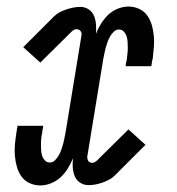

<svg xmlns="http://www.w3.org/2000/svg" viewBox="-20 -558 540 586"><path d="M103 8Q86 8 70.5 1Q55 -6 45.5 -19.5Q36 -33 31.5 -49Q27 -65 25.5 -82Q24 -99 25.5 -116.5Q27 -134 30 -152Q30 -153 30 -154.5Q30 -156 31 -157V-158Q31 -160 31.5 -162.5Q32 -165 32 -167Q33 -168 33 -170Q33 -172 33 -174H112Q112 -172 111.5 -170.5Q111 -169 111 -167Q110 -164 109.5 -160.5Q109 -157 109 -154Q107 -145 106 -136Q105 -127 105 -118Q105 -109 105.5 -100Q106 -91 108.5 -83Q111 -75 117 -68.5Q123 -62 132 -62Q141 -62 148 -69Q155 -76 159.5 -84Q164 -92 167 -100.5Q170 -109 172.5 -118Q175 -127 176.5 -135.5Q178 -144 180 -153L228 -446Q229 -450 229 -454Q229 -458 227 -461.5Q225 -465 221.5 -467Q218 -469 214 -469Q209 -469 205 -466.5Q201 -464 198 -461L103 -367L51 -414L145 -508Q153 -516 163 -521Q173 -526 183.5 -529.5Q194 -533 204.5 -535Q215 -537 225 -537Q239 -537 250.5 -529.5Q262 -522 267 -509.5Q272 -497 273 -483Q274 -469 273 -455Q279 -471 288.5 -486Q298 -501 310.5 -513Q323 -525 339.5 -531.5Q356 -538 372 -538Q389 -538 404.5 -531Q420 -524 429.5 -510.5Q439 -497 443.5 -481Q448 -465 449.5 -448Q451 -431 449.5 -413.5Q448 -396 446 -378Q445 -377 445 -375.5Q445 -374 445 -373L444 -372Q444 -370 443.5 -367.5Q443 -365 443 -363Q443 -362 442.5 -360Q442 -358 442 -356H363Q364 -358 364 -359.5Q364 -361 364 -363Q365 -366 365.5 -369.5Q366 -373 367 -376Q368 -385 369 -394Q370 -403 370 -412Q370 -421 369.5 -430Q369 -439 366.5 -447Q364 -455 358 -461.5Q352 -468 343 -468Q334 -468 327 -461Q320 -454 315.5 -446Q311 -438 308 -429.5Q305 -421 302.5 -412Q300 -403 298.5 -394.5Q297 -386 295 -377L247 -84Q246 -80 246.5 -76Q247 -72 248.5 -68.5Q250 -65 253.5 -63Q257 -61 261 -61Q266 -61 270 -63.5Q274 -66 277 -69L372 -163L424 -116L330 -22Q322 -14 312 -9Q302 -4 292 -0.5Q282 3 271.5 5Q261 7 250 7Q236 7 224.5 -0.5Q213 -8 208 -20.5Q203 -33 202 -47Q201 -61 203 -75Q196 -59 187 -44Q178 -29 165 -17Q152 -5 135.5 1.5Q119 8 103 8Z"/></svg>

Font: Iosevka Slab
Style: Italic
Weight: 400
Italic angle: -9°
Monospace: yes
Designer: Belleve Invis
Foundry: Belleve Invis
Version: Version 11.1.0; ttfautohint (v1.8.3)